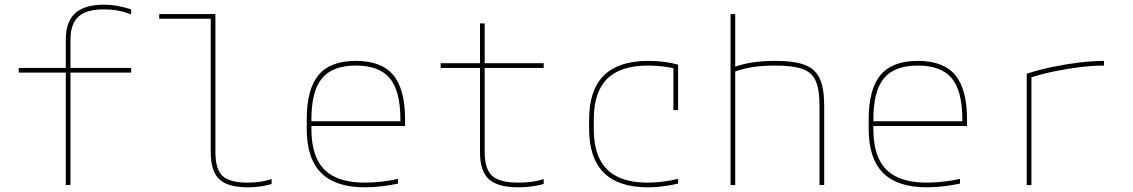

<svg xmlns="http://www.w3.org/2000/svg" viewBox="-20 -790 4840 820"><path d="M261 0V-480H60V-500H261V-620Q261 -697 301 -733.5Q341 -770 424 -770Q451 -770 478 -765.5Q505 -761 540 -750V-729Q506 -741 479.5 -745.5Q453 -750 424 -750Q349 -750 315 -719Q281 -688 281 -620V-500H540V-480H281V0Z M1039 10Q953 10 916.5 -24.5Q880 -59 880 -140V-710H660V-730H900V-140Q900 -67 930.5 -38.5Q961 -10 1039 -10Q1068 -10 1092.5 -14Q1117 -18 1140 -25V-4Q1115 3 1090.5 6.5Q1066 10 1039 10Z M1539 10Q1413 10 1351.5 -51.5Q1290 -113 1290 -240V-280Q1290 -409 1340.5 -469.5Q1391 -530 1500 -530Q1609 -530 1659.5 -469.5Q1710 -409 1710 -280V-252H1300V-272H1700L1690 -262V-280Q1690 -401 1645 -455.5Q1600 -510 1500 -510Q1400 -510 1355 -455.5Q1310 -401 1310 -280V-240Q1310 -161 1334.5 -110Q1359 -59 1410 -34.5Q1461 -10 1539 -10Q1574 -10 1611.5 -14.5Q1649 -19 1680 -26V-6Q1648 1 1611 5.5Q1574 10 1539 10Z M2194 10Q2106 10 2068 -24.5Q2030 -59 2030 -140V-500H1862V-520H2030V-690H2050V-520H2302V-500H2050V-140Q2050 -68 2082 -39Q2114 -10 2194 -10Q2223 -10 2250 -13.5Q2277 -17 2302 -25V-4Q2275 3 2248 6.5Q2221 10 2194 10Z M2747 10Q2496 10 2496 -240V-280Q2496 -530 2748 -530Q2818 -530 2876 -514V-320H2856V-508L2871 -495Q2845 -502 2812.5 -506Q2780 -510 2748 -510Q2630 -510 2573 -453.5Q2516 -397 2516 -280V-240Q2516 -162 2541 -111Q2566 -60 2617.5 -35Q2669 -10 2747 -10Q2780 -10 2813 -14.5Q2846 -19 2876 -26V-6Q2847 1 2814 5.5Q2781 10 2747 10Z M3480 -340Q3480 -407 3464 -444Q3448 -481 3407 -495.5Q3366 -510 3291 -510Q3255 -510 3223 -507Q3191 -504 3163 -497.5Q3135 -491 3110 -480L3103 -499Q3142 -515 3188 -522.5Q3234 -530 3291 -530Q3371 -530 3416.5 -513Q3462 -496 3481 -454.5Q3500 -413 3500 -340V0H3480ZM3100 0V-730H3120V0Z M3939 10Q3813 10 3751.5 -51.5Q3690 -113 3690 -240V-280Q3690 -409 3740.5 -469.5Q3791 -530 3900 -530Q4009 -530 4059.5 -469.5Q4110 -409 4110 -280V-252H3700V-272H4100L4090 -262V-280Q4090 -401 4045 -455.5Q4000 -510 3900 -510Q3800 -510 3755 -455.5Q3710 -401 3710 -280V-240Q3710 -161 3734.5 -110Q3759 -59 3810 -34.5Q3861 -10 3939 -10Q3974 -10 4011.5 -14.5Q4049 -19 4080 -26V-6Q4048 1 4011 5.5Q3974 10 3939 10Z M4365 -475Q4416 -492 4474 -504Q4532 -516 4589.5 -523Q4647 -530 4695 -530V-510Q4649 -510 4594.5 -503.5Q4540 -497 4484 -485.5Q4428 -474 4379 -458L4385 -469V0H4365Z"/></svg>

Font: M PLUS Code Latin Expanded Thin
Style: Regular
Weight: 250
Width: 7
Designer: Coji Morishita
Foundry: UNDERFOREST DESIGN
Version: Version 1.002; ttfautohint (v1.8.3)